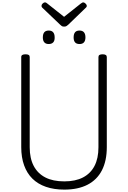

<svg xmlns="http://www.w3.org/2000/svg" viewBox="-20 -1570 1073 1609"><path d="M519 19Q432 19 364.5 -4.5Q297 -28 251.5 -73Q206 -118 182 -184.5Q158 -251 158 -337V-1092Q158 -1104 167 -1109.5Q176 -1115 194 -1115Q212 -1115 220.5 -1109.5Q229 -1104 229 -1092V-336Q229 -243 262.5 -179.5Q296 -116 360 -83Q424 -50 519 -50Q612 -50 675.5 -83Q739 -116 772 -179.5Q805 -243 805 -336V-1092Q805 -1104 813.5 -1109.5Q822 -1115 840 -1115Q875 -1115 875 -1092V-337Q875 -222 834 -142.5Q793 -63 713.5 -22Q634 19 519 19ZM388 -1201Q364 -1201 351.5 -1215Q339 -1229 339 -1256Q339 -1285 351 -1299.5Q363 -1314 389 -1314Q413 -1314 425.5 -1299.5Q438 -1285 438 -1257Q439 -1229 426 -1215Q413 -1201 388 -1201ZM647 -1201Q621 -1201 609 -1215Q597 -1229 597 -1256Q597 -1285 609 -1299.5Q621 -1314 646 -1314Q671 -1314 683.5 -1299.5Q696 -1285 696 -1257Q696 -1229 683.5 -1215Q671 -1201 647 -1201ZM678 -1550Q686 -1550 696.5 -1540.5Q707 -1531 707 -1521Q707 -1519 706.5 -1515.5Q706 -1512 701 -1507L552 -1363Q545 -1358 538.5 -1352.5Q532 -1347 517 -1347Q503 -1347 496.5 -1352.5Q490 -1358 484 -1363L333 -1507Q329 -1512 328.5 -1516Q328 -1520 328 -1522Q328 -1532 338 -1541Q348 -1550 356 -1550Q363 -1550 367.5 -1547Q372 -1544 377 -1540L517 -1429L657 -1540Q664 -1544 668 -1547Q672 -1550 678 -1550Z"/></svg>

Font: Playwrite FR Moderne Light
Style: Regular
Weight: 300
Version: Version 1.002